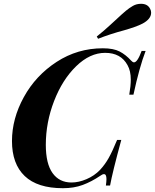

<svg xmlns="http://www.w3.org/2000/svg" viewBox="-20 -976 815 1010"><path d="M682 -478H660Q668 -524 668 -557Q668 -603 651 -633Q616 -698 533 -698Q453 -698 380.5 -627.5Q308 -557 264.5 -444.5Q221 -332 221 -214Q221 -115 256.5 -65.5Q292 -16 356 -16Q394 -16 435 -33.5Q476 -51 506 -82Q532 -110 551.5 -144.5Q571 -179 596 -240H618Q571 -67 559 0H537Q540 -21 540 -34Q540 -60 527 -60Q519 -60 507 -51Q461 -20 415 -3Q369 14 311 14Q177 14 110 -50Q43 -114 43 -234Q43 -352 105.5 -465.5Q168 -579 278 -650.5Q388 -722 521 -722Q577 -722 609.5 -705Q642 -688 670 -657Q678 -648 685 -648Q703 -648 725 -708H746Q713 -622 682 -478ZM594 -876Q625 -905 642.5 -919.5Q660 -934 679 -945Q698 -956 722 -956Q757 -956 770 -929Q775 -920 775 -909Q775 -892 763 -877.5Q751 -863 730 -852Q713 -843 687.5 -834Q662 -825 634 -817Q559 -797 496 -772L489 -784Q528 -815 558 -843Q588 -871 594 -876Z"/></svg>

Font: Playfair Display SC
Style: Bold Italic
Weight: 700
Italic angle: -14°
Designer: Claus Eggers Sørensen
Foundry: Claus Eggers Sørensen
Version: Version 1.200; ttfautohint (v1.6)